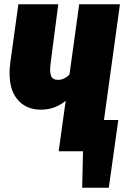

<svg xmlns="http://www.w3.org/2000/svg" viewBox="-20 -716 597 909"><path d="M547.9 -695.8 472.2 -147.9H540L495.1 172.9H369.1L373 0H257.8L291 -238.8Q239.3 -196.8 174.8 -196.8Q118.2 -196.8 81.5 -226.6Q44.9 -256.3 32.5 -306.2Q20 -356 28.8 -419.9L66.9 -695.8H255.9L219.2 -413.1Q214.4 -376.5 221.7 -357.2Q229 -337.9 254.9 -337.9Q284.7 -337.9 309.1 -363.8L355 -695.8Z"/></svg>

Font: Fira Sans Compressed Heavy
Style: Italic
Weight: 900
Width: 3
Italic angle: -8°
Designer: Carrois Corporate & Edenspiekermann AG
Foundry: Carrois Corporate GbR & Edenspiekermann AG
Version: Version 4.203;PS 004.203;hotconv 1.0.88;makeotf.lib2.5.64775